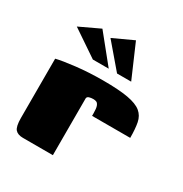

<svg xmlns="http://www.w3.org/2000/svg" viewBox="-151 -745 817 859"><g transform="rotate(30 258.0 -315.5)"><path d="M241 0H87Q59 0 46.5 -14.5Q34 -29 34 -73V-379Q66 -387 131 -394.5Q196 -402 269 -402Q351 -402 398 -393.5Q445 -385 467.5 -366.5Q490 -348 496 -317Q502 -286 502 -240H305V-254Q305 -279 300.5 -290.5Q296 -302 289 -305Q282 -308 273 -308Q261 -308 251.5 -305Q242 -302 241 -294ZM182 -460 46 -552 150 -601 264 -460ZM307 -460 202 -583 306 -631 380 -460Z"/></g></svg>

Font: Genos Thin Black
Style: Regular
Weight: 900
Version: Version 1.010